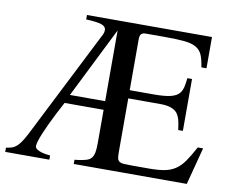

<svg xmlns="http://www.w3.org/2000/svg" viewBox="-74 -757 1037 853"><g transform="rotate(10 444.5 -331.0)"><path d="M793 -521Q788 -555 779.5 -575.5Q771 -596 752 -607.5Q733 -619 699.5 -622.5Q666 -626 611 -626H524Q510 -626 503.5 -619.5Q497 -613 497 -596V-366H608Q656 -366 683 -373Q710 -380 722 -396Q730 -407 733.5 -421Q737 -435 740 -463H761V-229H740Q736 -260 732 -274.5Q728 -289 720 -301Q700 -329 642 -329H497V-91Q497 -72 498.5 -61.5Q500 -51 507 -45.5Q514 -40 528 -39Q542 -38 566 -38H642Q682 -38 710 -43Q738 -48 759.5 -62Q781 -76 799 -101.5Q817 -127 839 -168H863L819 0H309V-19L326 -21Q348 -24 362.5 -28.5Q377 -33 384.5 -42.5Q392 -52 395 -67.5Q398 -83 398 -108V-260H222L194 -207Q164 -148 147 -107Q130 -66 130 -49Q130 -38 148 -30Q166 -22 198 -19H199V0H0V-19Q16 -21 27 -25Q38 -29 47.5 -37.5Q57 -46 66.5 -60Q76 -74 88 -97L333 -581Q338 -589 340 -596.5Q342 -604 342 -609Q342 -626 321.5 -633Q301 -640 252 -642V-662H816V-521ZM398 -299V-618L239 -299Z"/></g></svg>

Font: Klingon pIqaD HaSta
Style: Regular
Weight: 400
Width: 0
Designer: Mike Neff (qa'vaj)
Foundry: Mike Neff and Michael Everson
Version: Version 2.003